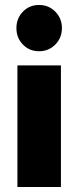

<svg xmlns="http://www.w3.org/2000/svg" viewBox="-20 -752 315 772"><path d="M46 -639Q46 -678 72 -705Q98 -732 137 -732Q176 -732 202.5 -705Q229 -678 229 -639Q229 -600 202.5 -573Q176 -546 137 -546Q98 -546 72 -573Q46 -600 46 -639ZM225 0H50V-489H225Z"/></svg>

Font: Outfit Extra Bold
Style: Regular
Weight: 800
Designer: Rodrigo Fuenzalida
Foundry: fragTYPE
Version: Version 1.000